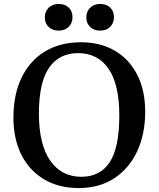

<svg xmlns="http://www.w3.org/2000/svg" viewBox="-20 -938 803 972"><path d="M379 14Q277 14 202.5 -30.5Q128 -75 88 -155Q48 -235 48 -342Q48 -461 90 -546.5Q132 -632 208.5 -678Q285 -724 390 -724Q488 -724 561 -681.5Q634 -639 674.5 -560Q715 -481 715 -373Q715 -258 674 -171Q633 -84 557.5 -35Q482 14 379 14ZM392 -43Q487 -43 535.5 -117Q584 -191 584 -353Q584 -511 529.5 -590Q475 -669 375 -669Q279 -669 228 -594.5Q177 -520 177 -363Q177 -207 234 -125Q291 -43 392 -43ZM487 -783Q456 -783 436.5 -801.5Q417 -820 417 -850Q417 -880 436.5 -899Q456 -918 487 -918Q519 -918 538 -899.5Q557 -881 557 -851Q557 -821 537.5 -802Q518 -783 487 -783ZM277 -783Q246 -783 226.5 -801.5Q207 -820 207 -850Q207 -880 226.5 -899Q246 -918 277 -918Q309 -918 328 -899.5Q347 -881 347 -851Q347 -821 327.5 -802Q308 -783 277 -783Z"/></svg>

Font: Literata 36pt Medium
Style: Regular
Weight: 500
Designer: Latin by Veronika Burian and Jose Scaglione. Greek by Irene Vlachou. Cyrillic by Vera Evstafieva.
Foundry: TypeTogether
Version: Version 3.002